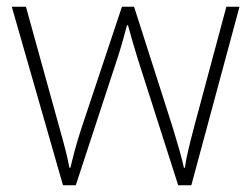

<svg xmlns="http://www.w3.org/2000/svg" viewBox="-20 -549 746 570"><path d="M390 -371 509 1H548L691 -529H652L557 -175C542 -117 533 -83 529 -51H526C519 -84 507 -123 492 -173L378 -529H342L223 -172C204 -115 197 -83 189 -51H186C180 -84 172 -115 155 -175L57 -529H15L167 1H205L327 -371C339 -407 348 -440 357 -474H360C369 -440 378 -410 390 -371Z"/></svg>

Font: Noto Sans Myanmar ExtraLight
Style: Regular
Weight: 200
Designer: Monotype Design Team
Foundry: Monotype Imaging Inc.
Version: Version 2.107